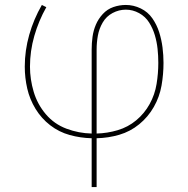

<svg xmlns="http://www.w3.org/2000/svg" viewBox="-20 -550 760 775"><path d="M350 205H370V8Q417 7 461.5 -6Q506 -19 542 -48.5Q578 -78 601 -118.5Q624 -159 632 -204.5Q640 -250 640 -296Q640 -327 636 -358.5Q632 -390 622.5 -420Q613 -450 595 -476Q577 -502 548 -516Q519 -530 488 -530Q462 -530 437.5 -521.5Q413 -513 395 -493.5Q377 -474 367 -450.5Q357 -427 353.5 -401.5Q350 -376 350 -350V-11Q298 -12 248.5 -30.5Q199 -49 165 -89Q131 -129 116 -179.5Q101 -230 101 -281Q101 -344 118.5 -405Q136 -466 167 -521L149 -530Q116 -473 98 -409.5Q80 -346 80 -281Q80 -236 90 -192.5Q100 -149 123.5 -110.5Q147 -72 182.5 -44.5Q218 -17 261.5 -5Q305 7 350 8ZM370 -11V-350Q370 -378 375 -406Q380 -434 394.5 -459Q409 -484 434.5 -497.5Q460 -511 488 -511Q516 -511 541.5 -497Q567 -483 582 -459Q597 -435 605 -408Q613 -381 616 -353Q619 -325 619 -296Q619 -254 612 -211Q605 -168 584 -130Q563 -92 530 -64.5Q497 -37 455 -24.5Q413 -12 370 -11Z"/></svg>

Font: Iosevka Sparkle Thin
Style: Regular
Weight: 100
Designer: Belleve Invis
Foundry: Belleve Invis
Version: Version 4.5.0; ttfautohint (v1.8.3)